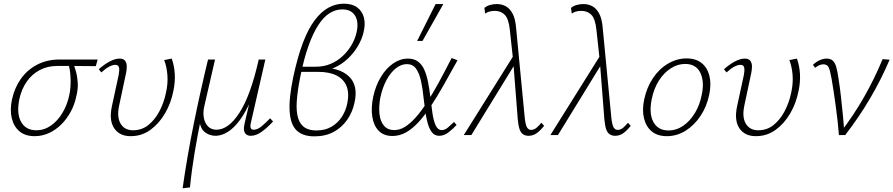

<svg xmlns="http://www.w3.org/2000/svg" viewBox="-20 -733 4848 1042"><path d="M168 6Q117 6 86 -20Q55 -46 44 -91Q33 -136 45 -193Q59 -257 93.5 -305.5Q128 -354 180.5 -381.5Q233 -409 298 -410H510L500 -374Q438 -375 382 -375Q326 -375 290 -375Q238 -375 196 -353Q154 -331 125.5 -290.5Q97 -250 85 -195Q69 -117 94.5 -71.5Q120 -26 177 -26Q220 -26 256.5 -51.5Q293 -77 319 -120.5Q345 -164 356 -217Q361 -239 362.5 -263Q364 -287 363 -309.5Q362 -332 359 -352Q356 -372 350 -386L376 -393Q385 -371 392.5 -343.5Q400 -316 402 -283Q404 -250 394 -210Q385 -166 364 -127Q343 -88 313 -58Q283 -28 246 -11Q209 6 168 6Z M689 6Q629 6 600 -36.5Q571 -79 587 -155L624 -326Q626 -337 627 -349.5Q628 -362 624 -371.5Q620 -381 605 -381Q591 -381 572 -371Q553 -361 530 -340L516 -357Q546 -384 575.5 -399.5Q605 -415 629 -415Q651 -415 659.5 -402.5Q668 -390 668 -372.5Q668 -355 664 -336L627 -162Q613 -98 634.5 -62Q656 -26 702 -26Q749 -26 784.5 -54Q820 -82 845 -129Q870 -176 881 -231Q892 -280 888.5 -325.5Q885 -371 871 -407L912 -415Q926 -376 928.5 -331.5Q931 -287 921 -240Q908 -173 875.5 -117.5Q843 -62 796 -28Q749 6 689 6Z M971 289Q996 114 1031.5 -61Q1067 -236 1109 -410H1147L1088 -153Q1081 -121 1086.5 -92.5Q1092 -64 1109.5 -46.5Q1127 -29 1155 -29Q1186 -29 1217 -51Q1248 -73 1278.5 -119.5Q1309 -166 1335.5 -238.5Q1362 -311 1384 -410H1408Q1378 -268 1336 -176.5Q1294 -85 1246 -40.5Q1198 4 1148 4Q1135 4 1118 -1.5Q1101 -7 1087 -20Q1073 -33 1066.5 -56.5Q1060 -80 1065 -115L1070 -86Q1052 1 1036 96.5Q1020 192 1011 284ZM1341 4Q1326 4 1316.5 -3.5Q1307 -11 1304.5 -25.5Q1302 -40 1307 -61L1388 -410H1420L1342 -69Q1337 -48 1340.5 -38.5Q1344 -29 1357 -29Q1377 -29 1398.5 -46.5Q1420 -64 1446 -91L1462 -74Q1429 -38 1399 -17Q1369 4 1341 4Z M1686 7Q1624 7 1590.5 -24.5Q1557 -56 1552 -127.5Q1547 -199 1572 -317Q1595 -424 1623.5 -499.5Q1652 -575 1687 -622Q1722 -669 1762 -691Q1802 -713 1846 -713Q1892 -713 1919 -692.5Q1946 -672 1955 -637.5Q1964 -603 1953 -558Q1944 -519 1921.5 -481.5Q1899 -444 1867 -414Q1835 -384 1796.5 -366.5Q1758 -349 1715 -349L1717 -367Q1822 -367 1873.5 -318.5Q1925 -270 1904 -176Q1893 -124 1864 -82.5Q1835 -41 1790.5 -17Q1746 7 1686 7ZM1697 -25Q1745 -25 1779.5 -45.5Q1814 -66 1835.5 -99.5Q1857 -133 1865 -173Q1876 -228 1860.5 -266Q1845 -304 1806 -323.5Q1767 -343 1707 -343H1608L1614 -371H1695Q1738 -371 1774.5 -386.5Q1811 -402 1839.5 -428.5Q1868 -455 1887.5 -488Q1907 -521 1915 -557Q1928 -614 1907 -648Q1886 -682 1838 -682Q1801 -682 1768 -661Q1735 -640 1706.5 -595.5Q1678 -551 1653.5 -482Q1629 -413 1610 -318Q1594 -238 1590.5 -182.5Q1587 -127 1598 -92Q1609 -57 1633.5 -41Q1658 -25 1697 -25Z M2110 5Q2063 5 2035.5 -23Q2008 -51 2000.5 -99Q1993 -147 2005 -206Q2018 -267 2046.5 -314.5Q2075 -362 2113.5 -388.5Q2152 -415 2194 -415Q2227 -415 2248.5 -399Q2270 -383 2282.5 -355Q2295 -327 2302.5 -290Q2310 -253 2315 -211Q2321 -164 2326.5 -122Q2332 -80 2344 -53.5Q2356 -27 2377 -27Q2395 -27 2411 -41Q2427 -55 2444 -71L2458 -55Q2439 -34 2414.5 -15Q2390 4 2364 4Q2339 4 2324.5 -14.5Q2310 -33 2301.5 -63Q2293 -93 2288 -129Q2283 -165 2279 -200Q2274 -253 2264.5 -295Q2255 -337 2237.5 -361Q2220 -385 2188 -385Q2157 -385 2128 -362Q2099 -339 2077 -297.5Q2055 -256 2044 -203Q2035 -154 2039.5 -114Q2044 -74 2064 -50.5Q2084 -27 2120 -27Q2149 -27 2177.5 -44.5Q2206 -62 2235.5 -95Q2265 -128 2296 -175.5Q2327 -223 2360.5 -284Q2394 -345 2431 -418L2463 -406Q2422 -332 2386.5 -269Q2351 -206 2317 -155Q2283 -104 2250 -68.5Q2217 -33 2182.5 -14Q2148 5 2110 5ZM2244 -511 2344 -711H2386L2273 -511Z M2848 4Q2831 4 2818.5 -4.5Q2806 -13 2799.5 -32.5Q2793 -52 2790 -85L2765 -404L2747 -570Q2741 -630 2720 -652Q2699 -674 2665 -674Q2647 -674 2633.5 -669.5Q2620 -665 2613 -659L2609 -690Q2620 -700 2638 -705.5Q2656 -711 2676 -711Q2703 -711 2725 -699Q2747 -687 2762 -659Q2777 -631 2781 -581L2828 -92Q2832 -56 2840 -42Q2848 -28 2862 -28Q2879 -28 2893.5 -41Q2908 -54 2918 -67L2933 -50Q2912 -24 2892.5 -10Q2873 4 2848 4ZM2497 0 2770 -436 2780 -394 2538 0Z M3318 4Q3301 4 3288.5 -4.5Q3276 -13 3269.5 -32.5Q3263 -52 3260 -85L3235 -404L3217 -570Q3211 -630 3190 -652Q3169 -674 3135 -674Q3117 -674 3103.5 -669.5Q3090 -665 3083 -659L3079 -690Q3090 -700 3108 -705.5Q3126 -711 3146 -711Q3173 -711 3195 -699Q3217 -687 3232 -659Q3247 -631 3251 -581L3298 -92Q3302 -56 3310 -42Q3318 -28 3332 -28Q3349 -28 3363.5 -41Q3378 -54 3388 -67L3403 -50Q3382 -24 3362.5 -10Q3343 4 3318 4ZM2967 0 3240 -436 3250 -394 3008 0Z M3599 6Q3548 6 3517 -20Q3486 -46 3475 -91Q3464 -136 3476 -193Q3490 -259 3524 -309.5Q3558 -360 3606 -388Q3654 -416 3706 -416Q3756 -416 3787.5 -391Q3819 -366 3830 -321.5Q3841 -277 3829 -219Q3816 -156 3782.5 -105Q3749 -54 3701.5 -24Q3654 6 3599 6ZM3608 -25Q3651 -25 3688 -50.5Q3725 -76 3751.5 -120Q3778 -164 3788 -217Q3804 -289 3781 -337.5Q3758 -386 3698 -386Q3658 -386 3621 -362.5Q3584 -339 3556.5 -296.5Q3529 -254 3517 -195Q3501 -117 3526 -71Q3551 -25 3608 -25Z M4082 6Q4022 6 3993 -36.5Q3964 -79 3980 -155L4017 -326Q4019 -337 4020 -349.5Q4021 -362 4017 -371.5Q4013 -381 3998 -381Q3984 -381 3965 -371Q3946 -361 3923 -340L3909 -357Q3939 -384 3968.5 -399.5Q3998 -415 4022 -415Q4044 -415 4052.5 -402.5Q4061 -390 4061 -372.5Q4061 -355 4057 -336L4020 -162Q4006 -98 4027.5 -62Q4049 -26 4095 -26Q4142 -26 4177.5 -54Q4213 -82 4238 -129Q4263 -176 4274 -231Q4285 -280 4281.5 -325.5Q4278 -371 4264 -407L4305 -415Q4319 -376 4321.5 -331.5Q4324 -287 4314 -240Q4301 -173 4268.5 -117.5Q4236 -62 4189 -28Q4142 6 4082 6Z M4533 0Q4530 -38 4525.5 -78Q4521 -118 4515.5 -158Q4510 -198 4504.5 -235.5Q4499 -273 4493 -306Q4485 -350 4477.5 -367Q4470 -384 4448 -384Q4438 -384 4426 -379Q4414 -374 4404 -365L4392 -381Q4408 -397 4428 -406Q4448 -415 4466 -415Q4488 -415 4500 -403.5Q4512 -392 4518.5 -369Q4525 -346 4530 -311Q4538 -262 4543.5 -212Q4549 -162 4554 -112Q4559 -62 4562 -13L4542 -15Q4614 -109 4670.5 -208.5Q4727 -308 4770 -412L4808 -409Q4762 -301 4702 -199Q4642 -97 4567 0Z"/></svg>

Font: Ysabeau Infant ExtraLight
Style: Italic
Weight: 250
Italic angle: -12°
Designer: Christian Thalmann (Catharsis Fonts)
Version: Version 2.001;gftools[0.9.30]; featfreeze: ss01,ss02,lnum